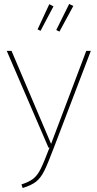

<svg xmlns="http://www.w3.org/2000/svg" viewBox="-20 -937 486 966"><path d="M251 -194Q220 -112 202.5 -77Q185 -42 162 -23.5Q139 -5 94 9L88 -9Q127 -22 147.5 -38Q168 -54 184.5 -87Q201 -120 229 -194H224L14 -681H38L237 -213L414 -681H437ZM328 -917 349 -907 279 -778 263 -786ZM228 -916 249 -905 184 -782 169 -789Z"/></svg>

Font: Fira Sans Condensed Thin
Style: Regular
Weight: 250
Width: 3
Designer: Carrois Corporate & Edenspiekermann AG
Foundry: Carrois Corporate GbR & Edenspiekermann AG
Version: Version 4.203